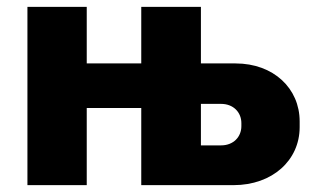

<svg xmlns="http://www.w3.org/2000/svg" viewBox="-20 -540 917 560"><path d="M60 0H233V-225H392V0H661C775 0 854 -73 854 -169V-186C854 -282 778 -355 667 -355H566V-520H392V-355H233V-520H60ZM566 -116V-237H625C661 -237 684 -212 684 -181V-172C684 -141 661 -116 625 -116Z"/></svg>

Font: Fixel Display ExtraBold
Style: Regular
Weight: 800
Designer: AlfaBravo + MacPaw
Foundry: Kyrylo Tkachov, Marchela Mozhyna, Serhii Makarenko, Maria Weinstein, Zakhar Kryvoshyya
Version: Version 1.211